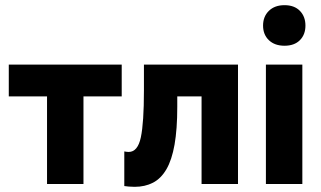

<svg xmlns="http://www.w3.org/2000/svg" viewBox="-20 -712 1244 743"><path d="M162 -339H14V-462H451V-339H303V0H162Z M501 11Q489 11 478.5 10Q468 9 461 8V-126Q471 -124 478 -124Q513 -124 525 -180.5Q537 -237 537 -362V-462H901V0H760V-339H666V-299Q666 -212 655.5 -152.5Q645 -93 624 -57Q603 -21 572 -5Q541 11 501 11Z M1009 -462H1150V0H1009ZM1081 -535Q1043 -535 1020.5 -556.5Q998 -578 998 -613Q998 -648 1020.5 -670Q1043 -692 1081 -692Q1119 -692 1140.5 -670Q1162 -648 1162 -613Q1162 -578 1140.5 -556.5Q1119 -535 1081 -535Z"/></svg>

Font: Tilda Sans Extra Bold
Style: Regular
Weight: 800
Designer: ParaType Ltd
Foundry: ParaType Ltd
Version: Version 1.009